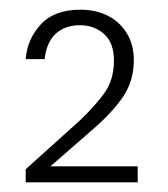

<svg xmlns="http://www.w3.org/2000/svg" viewBox="-20 -728 346 396"><path d="M33 -352V-379L143 -478Q172 -505 193.5 -533.5Q215 -562 215 -603Q215 -640 194.5 -658Q174 -676 145 -676Q114 -676 95 -658.5Q76 -641 72 -606H33Q36 -647 64 -677.5Q92 -708 146 -708Q178 -708 202.5 -695.5Q227 -683 241.5 -659.5Q256 -636 256 -604Q256 -562 234.5 -529.5Q213 -497 169 -459L84 -385H264V-352Z"/></svg>

Font: DM Sans 28pt ExtraLight
Style: Regular
Weight: 250
Version: Version 4.004;gftools[0.9.30]